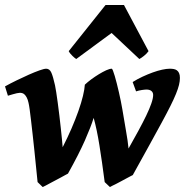

<svg xmlns="http://www.w3.org/2000/svg" viewBox="-28 -734 745 774"><path d="M697.3 -419.9Q697.3 -406.7 693.6 -391.6Q689.9 -376.5 681.4 -355.5Q672.9 -334.5 658.7 -306.2Q644.5 -277.8 623.3 -238.8Q602.1 -199.7 573.5 -147.9Q544.9 -96.2 507.3 -28.3Q504.4 -26.9 497.3 -23.2Q490.2 -19.5 481.2 -14.6Q472.2 -9.8 461.9 -4.2Q451.7 1.5 442.1 6.3Q432.6 11.2 425.3 14.6L415 20L394 0Q383.3 -83 372.8 -148.2Q362.3 -213.4 349.6 -258.8Q338.4 -222.7 314.2 -167.7Q290 -112.8 246.1 -34.2Q243.2 -32.7 235.6 -28.6Q228 -24.4 217.8 -18.8Q207.5 -13.2 195.8 -7.1Q184.1 -1 173.8 4.6Q163.6 10.3 155.5 14.4Q147.5 18.6 144 20L123.5 0Q120.6 -27.8 117.4 -60.1Q114.3 -92.3 110.8 -125.2Q107.4 -158.2 103.8 -189.9Q100.1 -221.7 97.2 -247.8Q94.2 -273.9 91.6 -293Q88.9 -312 86.9 -319.8Q84 -333 79.8 -340.8Q75.7 -348.6 71 -353Q66.4 -357.4 61.5 -358.6Q56.6 -359.9 52.2 -359.9Q47.9 -359.9 40 -358.2Q32.2 -356.4 23.9 -354Q14.6 -351.6 3.9 -348.1L-7.8 -385.7Q13.2 -397.5 38.8 -409.9Q64.5 -422.4 88.1 -432.9Q111.8 -443.4 130.9 -450.2Q149.9 -457 158.2 -457Q171.9 -457 179 -441.2Q186 -425.3 193.8 -390.1Q195.8 -380.9 198.7 -362.1Q201.7 -343.3 204.8 -319.6Q208 -295.9 211.2 -269.5Q214.4 -243.2 217 -218.5Q219.7 -193.8 221.7 -173.3Q223.6 -152.8 224.6 -140.6Q244.1 -178.7 260.3 -216.1Q276.4 -253.4 288.1 -286.6Q299.8 -319.8 306.4 -347.2Q313 -374.5 314 -392.6Q324.7 -402.8 339.8 -414.1Q355 -425.3 370.6 -434.8Q386.2 -444.3 400.1 -450.7Q414.1 -457 422.4 -457Q424.3 -457 427.5 -449Q430.7 -440.9 434.6 -427.7Q438.5 -414.6 442.9 -397.2Q447.3 -379.9 451.4 -361.8Q455.6 -343.8 459.2 -325.7Q462.9 -307.6 465.3 -293Q472.7 -247.1 480 -206.3Q487.3 -165.5 490.2 -135.3Q511.7 -173.3 530 -207Q548.3 -240.7 561.5 -268.1Q574.7 -295.4 582 -316.7Q589.4 -337.9 589.4 -351.1Q589.4 -361.3 582.3 -367.2Q575.2 -373 562.5 -373Q555.7 -373 543.5 -371.1Q531.2 -369.1 520.5 -365.7L506.8 -403.3Q525.4 -415 546.4 -424.8Q567.4 -434.6 587.6 -441.9Q607.9 -449.2 625.7 -453.1Q643.6 -457 656.2 -457Q664.6 -457 671.9 -455.8Q679.2 -454.6 684.8 -450.7Q690.4 -446.8 693.8 -439.5Q697.3 -432.1 697.3 -419.9ZM570.8 -527.8Q564 -518.1 552.7 -509Q541.5 -500 533.7 -496.1L421.9 -601.1L279.3 -496.1Q276.9 -497.6 272.9 -500.7Q269 -503.9 264.4 -508.3Q259.8 -512.7 255.6 -517.8Q251.5 -522.9 249 -527.8L397.5 -713.9H471.7Z"/></svg>

Font: Gentium Book Basic
Style: Bold Italic
Weight: 700
Italic angle: -8°
Designer: J. Victor Gaultney and Annie Olsen
Foundry: SIL International
Version: Version 1.102; 2013; Maintenance release